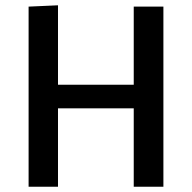

<svg xmlns="http://www.w3.org/2000/svg" viewBox="-20 -705 725 725"><path d="M597 0V-680H485V-385H199V-685L88 -680V0H199V-296H485V0Z"/></svg>

Font: Catamaran SemiBold
Style: Regular
Weight: 600
Designer: Pria Ravichandran
Version: Version 2.000